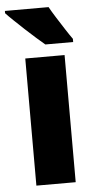

<svg xmlns="http://www.w3.org/2000/svg" viewBox="-68 -799 406 832"><g transform="rotate(-5 134.5 -383.0)"><path d="M227 0H56V-553H227ZM176 -766Q187 -746 205 -717.5Q223 -689 240.5 -662Q258 -635 269 -620V-606H148Q134 -618 111.5 -637.5Q89 -657 64.5 -680Q40 -703 19 -723Q-2 -743 -14 -756V-766Z"/></g></svg>

Font: Noto Sans Gurmukhi UI Condensed Black
Style: Regular
Weight: 900
Width: 3
Designer: Jelle Bosma - Monotype Design Team
Foundry: Monotype Imaging Inc.
Version: Version 2.004; ttfautohint (v1.8.4.7-5d5b)